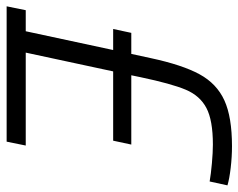

<svg xmlns="http://www.w3.org/2000/svg" viewBox="-96 -644 736 593"><g transform="rotate(90 272.5 -348.0)"><path d="M215 -414 209 -385H423L411 -329H197L139 -59H426L414 0H-4L8 -59H73L131 -329H66L78 -385H143L156 -445Q177 -543 206 -596Q235 -649 286.5 -672.5Q338 -696 428 -696Q461 -696 495 -692Q529 -688 549 -682L537 -627Q514 -631 480.5 -634Q447 -637 423 -637Q348 -637 310 -617Q272 -597 253.5 -553Q235 -509 215 -414Z"/></g></svg>

Font: Saira Semi Condensed Light
Style: Italic
Weight: 300
Width: 4
Italic angle: -12°
Designer: Hector Gatti with collaboration of the Omnibus-Type team
Foundry: Omnibus-Type
Version: Version 1.001; ttfautohint (v1.8)